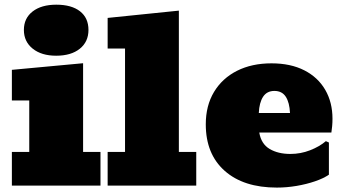

<svg xmlns="http://www.w3.org/2000/svg" viewBox="-20 -808 1494 836"><path d="M31.7 0V-146.5H107.4V-370.6H31.7V-503.9L341.8 -532.7V-146.5H417.5V0ZM224.6 -565.4Q160.6 -565.4 122.3 -596.2Q84 -627 84 -677.7Q84 -728.5 122.1 -758.1Q160.2 -787.6 225.1 -787.6Q291.5 -787.6 328.4 -758.8Q365.2 -730 365.2 -677.7Q365.2 -626 327.4 -595.7Q289.6 -565.4 224.6 -565.4Z M448.7 0V-146.5H524.4V-596.7H448.7V-730L758.8 -761.7V-146.5H834.5V0Z M1185.5 8.8Q1040.5 8.8 958.3 -64.2Q876 -137.2 876 -266.6Q876 -348.1 911.9 -407.7Q947.8 -467.3 1012.2 -499.8Q1076.7 -532.2 1162.1 -532.2Q1245.6 -532.2 1305.2 -501.7Q1364.7 -471.2 1396.2 -416.7Q1427.7 -362.3 1427.7 -291Q1427.7 -274.4 1426.3 -259Q1424.8 -243.7 1422.9 -231H1108.9Q1117.2 -181.2 1154.1 -159.4Q1190.9 -137.7 1244.1 -137.7Q1289.1 -137.7 1329.8 -153.6Q1370.6 -169.4 1398.9 -193.4L1412.1 -187.5V-47.4Q1388.7 -31.2 1351.6 -18.6Q1314.5 -5.9 1271.2 1.5Q1228 8.8 1185.5 8.8ZM1174.8 -412.1Q1142.1 -412.1 1125.5 -386.7Q1108.9 -361.3 1106.9 -315.9H1242.7Q1240.7 -361.3 1224.4 -386.7Q1208 -412.1 1174.8 -412.1Z"/></svg>

Font: Bevan
Style: Regular
Weight: 400
Designer: Vernon Adams
Foundry: Vernon Adams
Version: Version 2.100; ttfautohint (v1.8.3)